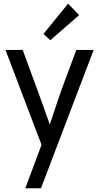

<svg xmlns="http://www.w3.org/2000/svg" viewBox="-20 -785 537 1041"><path d="M409.2 -703.1 252.9 -566.9 215.8 -601.1 349.1 -765.1ZM205.1 0 9.8 -514.2H103L168.9 -335L186 -289.1L250 -109.9L271 -172.9Q275.9 -188 292.5 -237.5Q309.1 -287.1 327.1 -335L394 -514.2H487.8L202.1 235.8H117.2Z"/></svg>

Font: Sarala
Style: Regular
Weight: 400
Designer: Andres Torresi
Foundry: Huerta Tipografica
Version: Version 1.004;PS 001.003;hotconv 1.0.70;makeotf.lib2.5.58329